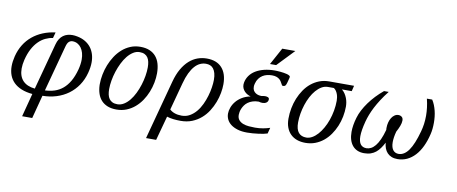

<svg xmlns="http://www.w3.org/2000/svg" viewBox="-75 -1044 3745 1572"><g transform="rotate(10 1797.0 -258.5)"><path d="M307.6 -42Q349.6 -43.5 386.5 -55.2Q423.3 -66.9 454.1 -92.3Q484.9 -117.7 508.8 -158.4Q532.7 -199.2 548.8 -259.3Q560.5 -304.7 560.5 -342.8Q560.5 -372.6 553.5 -397.2Q546.4 -421.9 533.4 -439.7Q520.5 -457.5 502 -467.5Q483.4 -477.5 460.9 -477.5Q444.8 -477.5 431.6 -466.3Q418.5 -455.1 410.2 -423.8ZM211.4 4.9Q158.7 0 119.9 -15.9Q81.1 -31.7 55.4 -57.1Q29.8 -82.5 17.3 -116.2Q4.9 -149.9 4.9 -190.4Q4.9 -228 16.1 -273.9Q29.8 -328.1 56.6 -371.6Q83.5 -415 121.6 -446.5Q159.7 -478 207.5 -497.8Q255.4 -517.6 311.5 -524.4L298.3 -476.1Q266.6 -471.7 236.3 -457.3Q206.1 -442.9 179.7 -416.5Q153.3 -390.1 132.6 -351.3Q111.8 -312.5 98.6 -259.3Q93.8 -238.8 91.3 -220.9Q88.9 -203.1 88.9 -186Q88.9 -122.1 123 -85.4Q157.2 -48.8 223.6 -42L327.1 -427.2Q334.5 -455.1 346.9 -474.1Q359.4 -493.2 375.5 -504.9Q391.6 -516.6 410.9 -522Q430.2 -527.3 451.2 -527.3Q470.7 -527.3 492.2 -522.9Q529.8 -515.6 558.3 -498.8Q586.9 -481.9 606 -457.5Q625 -433.1 634.8 -401.9Q644.5 -370.6 644.5 -334.5Q644.5 -293.5 631.8 -245.6Q616.2 -186.5 584.7 -140.1Q553.2 -93.8 509.5 -61.8Q465.8 -29.8 411.4 -12.7Q356.9 4.4 295.4 4.9L244.6 198.7H160.6Z M741.2 -172.4Q741.2 -210 749.3 -251.2Q757.3 -292.5 772.9 -332.3Q788.6 -372.1 811.8 -407.7Q835 -443.4 865.5 -470.5Q896 -497.6 933.8 -513.4Q971.7 -529.3 1016.6 -529.3Q1061 -529.3 1093.3 -515.6Q1125.5 -502 1146.5 -477.1Q1167.5 -452.1 1177.5 -417Q1187.5 -381.8 1187.5 -338.9Q1187.5 -301.3 1179.7 -260.7Q1171.9 -220.2 1156.2 -181.2Q1140.6 -142.1 1117.2 -107.4Q1093.8 -72.8 1063 -46.4Q1032.2 -20 994.1 -4.6Q956.1 10.7 910.6 10.7Q868.7 10.7 837.6 -1.5Q806.6 -13.7 785.6 -36.1Q764.6 -58.6 753.7 -90.3Q742.7 -122.1 741.2 -161.1ZM1018.1 -485.4Q989.7 -485.4 964.4 -469.2Q939 -453.1 917.5 -426.5Q896 -399.9 878.7 -364.7Q861.3 -329.6 849.1 -291.7Q836.9 -253.9 830.3 -215.6Q823.7 -177.2 823.7 -144Q823.7 -119.1 828.1 -98.6Q832.5 -78.1 842.8 -63.7Q853 -49.3 869.6 -41.3Q886.2 -33.2 911.1 -33.2Q939.5 -33.2 965.1 -49.1Q990.7 -64.9 1012.2 -91.6Q1033.7 -118.2 1050.8 -153.1Q1067.9 -188 1079.8 -225.8Q1091.8 -263.7 1098.1 -301.8Q1104.5 -339.8 1104.5 -373.5Q1104.5 -398.4 1100.1 -419.2Q1095.7 -439.9 1085.7 -454.6Q1075.7 -469.2 1059.1 -477.3Q1042.5 -485.4 1018.1 -485.4Z M1345.7 -66.4Q1362.3 -50.3 1387.7 -41.5Q1413.1 -32.7 1445.3 -32.7Q1482.4 -32.7 1512.2 -49.8Q1542 -66.9 1565.4 -94.7Q1588.9 -122.6 1605.7 -158.2Q1622.6 -193.8 1633.5 -231Q1644.5 -268.1 1649.9 -303.7Q1655.3 -339.4 1655.3 -366.7Q1655.3 -398.9 1648.9 -421.6Q1642.6 -444.3 1631.3 -458.7Q1620.1 -473.1 1604.2 -479.5Q1588.4 -485.8 1568.8 -485.8Q1543.9 -485.8 1520.5 -475.1Q1497.1 -464.4 1476.6 -441.4Q1456.1 -418.5 1438.2 -381.8Q1420.4 -345.2 1406.7 -293.5ZM1274.9 198.7H1190.9L1322.8 -293.5Q1339.8 -356.9 1365.7 -401.6Q1391.6 -446.3 1423.6 -474.6Q1455.6 -502.9 1492.4 -516.1Q1529.3 -529.3 1568.8 -529.3Q1651.4 -529.3 1694.8 -481.2Q1738.3 -433.1 1738.3 -345.2Q1738.3 -311.5 1731.2 -272.2Q1724.1 -232.9 1709 -193.4Q1693.8 -153.8 1670.4 -116.9Q1647 -80.1 1614.3 -51.8Q1581.5 -23.4 1539.3 -6.3Q1497.1 10.7 1444.3 10.7Q1412.6 10.7 1383.8 7.3Q1355 3.9 1330.1 -3.9Z M2117.7 -486.3Q2096.7 -486.3 2076.7 -481.4Q2056.6 -476.6 2039.8 -465.8Q2022.9 -455.1 2010 -437.7Q1997.1 -420.4 1990.7 -395.5Q1988.3 -387.7 1987.5 -380.9Q1986.8 -374 1986.8 -368.2Q1986.8 -349.6 1994.1 -337.4Q2001.5 -325.2 2012.7 -317.9Q2023.9 -310.5 2036.9 -307.6Q2049.8 -304.7 2061.5 -304.7Q2068.4 -306.2 2076.4 -307.4Q2084.5 -308.6 2092.3 -308.6Q2106 -308.6 2116 -304Q2126 -299.3 2126 -288.1Q2126 -277.8 2121.6 -270.5Q2117.2 -263.2 2110.4 -258.8Q2103.5 -254.4 2095.2 -252.4Q2086.9 -250.5 2079.1 -250.5Q2071.3 -250.5 2063.5 -251.7Q2055.7 -252.9 2048.3 -255.4Q2019.5 -255.4 1997.6 -248Q1975.6 -240.7 1959.7 -229.2Q1943.8 -217.8 1933.3 -202.9Q1922.9 -188 1916.5 -173.1Q1910.2 -158.2 1907.7 -144.5Q1905.3 -130.9 1905.3 -121.1Q1905.3 -93.8 1919.2 -77.6Q1933.1 -61.5 1954.8 -53.2Q1976.6 -44.9 2002.9 -42.7Q2029.3 -40.5 2054.2 -40.5Q2090.8 -40.5 2121.8 -46.4Q2152.8 -52.2 2177.7 -60.5L2164.6 -11.2Q2151.9 -6.8 2132.6 -2.9Q2113.3 1 2090.6 3.9Q2067.9 6.8 2043.7 8.8Q2019.5 10.7 1997.1 10.7Q1951.7 10.7 1918 0.5Q1884.3 -9.8 1861.8 -26.9Q1839.4 -43.9 1828.1 -66.9Q1816.9 -89.8 1816.9 -115.7Q1816.9 -139.6 1826.7 -166.5Q1836.4 -193.4 1856 -217.3Q1875.5 -241.2 1905.3 -259.5Q1935.1 -277.8 1975.1 -285.6Q1960.9 -289.6 1947.5 -296.9Q1934.1 -304.2 1923.6 -315.2Q1913.1 -326.2 1906.7 -340.1Q1900.4 -354 1900.4 -371.1Q1900.4 -378.9 1901.9 -387.2Q1907.7 -419.9 1926.5 -446.3Q1945.3 -472.7 1975.3 -491Q2005.4 -509.3 2045.4 -519.3Q2085.4 -529.3 2133.3 -529.3Q2140.6 -529.3 2153.1 -528.8Q2165.5 -528.3 2179.9 -526.9Q2194.3 -525.4 2209.2 -523.2Q2224.1 -521 2236.1 -517.6Q2248 -514.2 2255.6 -509.5Q2263.2 -504.9 2263.2 -499Q2263.2 -494.1 2261.7 -489.3L2251.5 -450.2Q2247.1 -433.1 2241 -424.8Q2234.9 -416.5 2220.2 -416.5Q2214.8 -416.5 2211.4 -421.6Q2208 -426.8 2204.1 -434.6Q2200.2 -442.4 2194.3 -451.4Q2188.5 -460.4 2178.7 -468.3Q2168.9 -476.1 2154.3 -481.2Q2139.6 -486.3 2117.7 -486.3ZM2162.1 -715.8H2271L2136.2 -574.7H2085Z M2701.2 -472.2Q2716.8 -459.5 2727.5 -443.1Q2738.3 -426.8 2745.1 -408.9Q2752 -391.1 2754.9 -373Q2757.8 -355 2757.8 -339.4Q2757.8 -297.4 2749.5 -255.1Q2741.2 -212.9 2724.9 -174.1Q2708.5 -135.3 2684.8 -101.3Q2661.1 -67.4 2630.4 -42.5Q2599.6 -17.6 2562.3 -3.4Q2524.9 10.7 2481.4 10.7Q2443.4 10.7 2412.1 -0.2Q2380.9 -11.2 2358.4 -33Q2335.9 -54.7 2323.7 -86.9Q2311.5 -119.1 2311.5 -161.1Q2311.5 -204.6 2319.8 -248Q2328.1 -291.5 2344.2 -331.1Q2360.4 -370.6 2383.8 -405Q2407.2 -439.5 2438 -464.6Q2468.8 -489.7 2506.1 -504.2Q2543.5 -518.6 2587.4 -518.6H2793.9L2782.7 -472.2ZM2675.3 -373Q2675.3 -385.7 2673.3 -399.7Q2671.4 -413.6 2666.7 -426.8Q2662.1 -439.9 2654.3 -451.9Q2646.5 -463.9 2634.3 -472.2H2585Q2557.6 -472.2 2533 -457.8Q2508.3 -443.4 2487.1 -418.9Q2465.8 -394.5 2448.7 -362.1Q2431.6 -329.6 2419.7 -293Q2407.7 -256.3 2401.1 -218Q2394.5 -179.7 2394.5 -144Q2394.5 -86.4 2417 -59.8Q2439.5 -33.2 2481.4 -33.2Q2505.9 -33.2 2530 -46.9Q2554.2 -60.5 2575.7 -84.5Q2597.2 -108.4 2615.5 -140.9Q2633.8 -173.3 2647 -210.9Q2660.2 -248.5 2667.7 -290Q2675.3 -331.5 2675.3 -373Z M3116.2 -209Q3115.7 -212.9 3115.5 -216.8Q3115.2 -220.7 3115.2 -224.6Q3115.2 -249.5 3121.1 -271.7Q3127 -293.9 3137.5 -310.3Q3147.9 -326.7 3162.4 -336.4Q3176.8 -346.2 3193.8 -346.2Q3209.5 -346.2 3221.4 -336.9Q3233.4 -327.6 3233.4 -307.1Q3233.4 -286.6 3223.4 -260.7Q3213.4 -234.9 3199.2 -209Q3191.9 -182.1 3188.7 -159.9Q3185.5 -137.7 3185.5 -119.6Q3185.5 -96.2 3190.4 -79.6Q3195.3 -63 3203.9 -52.7Q3212.4 -42.5 3223.9 -37.6Q3235.4 -32.7 3248.5 -32.7Q3295.9 -32.7 3332.8 -85Q3369.6 -137.2 3399.4 -247.1Q3407.7 -276.9 3412.4 -309.8Q3417 -342.8 3417 -379.4Q3417 -411.6 3412.8 -446Q3408.7 -480.5 3399.4 -518.6H3443.4Q3455.6 -500 3464.4 -478Q3473.1 -456.1 3479 -432.4Q3484.9 -408.7 3487.5 -383.8Q3490.2 -358.9 3490.2 -334Q3490.2 -308.6 3487.8 -284.4Q3485.4 -260.3 3480 -238.3Q3466.3 -180.2 3444.3 -134Q3422.4 -87.9 3392.6 -55.7Q3362.8 -23.4 3326.2 -6.3Q3289.6 10.7 3247.1 10.7Q3219.2 10.7 3198 2.2Q3176.8 -6.3 3162.4 -21.7Q3147.9 -37.1 3139.9 -58.3Q3131.8 -79.6 3129.9 -105Q3116.2 -79.1 3101.1 -57.6Q3085.9 -36.1 3067.4 -21Q3048.8 -5.9 3024.9 2.4Q3001 10.7 2969.7 10.7Q2938 10.7 2913.6 0Q2889.2 -10.7 2872.6 -30.8Q2856 -50.8 2847.4 -79.3Q2838.9 -107.9 2838.9 -143.6Q2838.9 -197.8 2858.4 -263.7Q2867.7 -295.9 2885 -329.1Q2902.3 -362.3 2926 -395Q2949.7 -427.7 2979.2 -459Q3008.8 -490.2 3043 -518.6H3082Q3049.8 -477.5 3025.9 -440.4Q3002 -403.3 2984.6 -369.6Q2967.3 -335.9 2955.6 -305.4Q2943.8 -274.9 2936.5 -247.1Q2916 -169.4 2916 -121.6Q2916 -75.7 2932.9 -54.2Q2949.7 -32.7 2981.9 -32.7Q3001 -32.7 3019.5 -42.2Q3038.1 -51.8 3055.2 -72.5Q3072.3 -93.3 3087.6 -127Q3103 -160.6 3116.2 -209Z"/></g></svg>

Font: Arian Grqi
Style: Italic
Weight: 400
Italic angle: -15°
Designer: Ruben Hakobyan (Tarumian)
Foundry: Ruben Hakobyan (Tarumian)
Version: Version 1.002